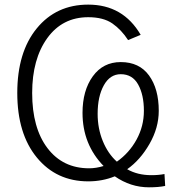

<svg xmlns="http://www.w3.org/2000/svg" viewBox="-20 -756 756 819"><path d="M53.7 -359.4Q53.7 -533.2 136.7 -634.8Q219.7 -736.3 356.4 -736.3Q504.9 -736.3 580.1 -607.4L526.4 -585Q498 -628.9 459.5 -655.8Q420.9 -682.6 356.4 -682.6Q246.1 -682.6 181.6 -593.3Q117.2 -503.9 117.2 -359.4Q117.2 -210 182.6 -124Q248 -38.1 360.4 -38.1Q389.6 -38.1 421.9 -47.9Q332 -140.6 332 -274.4Q332 -370.1 376 -430.7Q419.9 -491.2 495.1 -491.2Q574.2 -491.2 615.7 -434.1Q657.2 -377 657.2 -283.2Q657.2 -210.9 617.7 -142.1Q578.1 -73.2 522.5 -34.2Q566.4 -8.8 626 -8.8Q657.2 -8.8 681.6 -13.7L684.6 37.1Q657.2 43 615.2 43Q537.1 43 469.7 -3.9Q417 17.6 356.4 17.6Q220.7 17.6 137.2 -84Q53.7 -185.5 53.7 -359.4ZM396.5 -270.5Q396.5 -208 418.5 -154.3Q440.4 -100.6 478.5 -66.4Q531.2 -103.5 562.5 -160.6Q593.8 -217.8 593.8 -283.2Q593.8 -351.6 569.3 -395.5Q544.9 -439.5 495.1 -439.5Q449.2 -439.5 422.9 -392.1Q396.5 -344.7 396.5 -270.5Z"/></svg>

Font: Gothic A1 Light
Style: Regular
Weight: 300
Version: Version 2.50